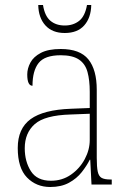

<svg xmlns="http://www.w3.org/2000/svg" viewBox="-20 -738 514 768"><path d="M181 10Q125 10 88 -28Q51 -66 51 -146Q51 -224 102.5 -261.5Q154 -299 264 -303L339 -306V-371Q339 -417 330 -450Q321 -483 295.5 -500Q270 -517 223 -517Q159 -517 134.5 -486Q110 -455 110 -395Q89 -395 89 -440Q89 -464 101.5 -487.5Q114 -511 143.5 -526.5Q173 -542 223 -542Q300 -542 333.5 -500.5Q367 -459 367 -379V-107Q367 -70 371 -51.5Q375 -33 386.5 -26.5Q398 -20 422 -20H427V0H346L341 -99H339Q327 -75 307 -49.5Q287 -24 256 -7Q225 10 181 10ZM184 -15Q229 -15 264 -39.5Q299 -64 319 -101.5Q339 -139 339 -178V-283L262 -280Q159 -277 119 -241.5Q79 -206 79 -145Q79 -92 103.5 -53.5Q128 -15 184 -15ZM239 -606Q189 -606 161.5 -636.5Q134 -667 133 -718H152Q159 -674 181.5 -655Q204 -636 239 -636Q273 -636 296.5 -654.5Q320 -673 328 -718H345Q344 -667 317 -636.5Q290 -606 239 -606Z"/></svg>

Font: Noto Serif Ethiopic SemiCondensed Thin
Style: Regular
Weight: 100
Width: 4
Designer: Monotype Design Team
Foundry: Monotype Imaging Inc.
Version: Version 2.102; ttfautohint (v1.8.4.7-5d5b)